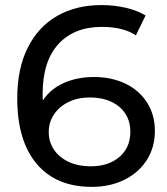

<svg xmlns="http://www.w3.org/2000/svg" viewBox="-20 -728 657 756"><path d="M47.9 -340.8Q47.9 -458 89.4 -540.5Q130.9 -623 205.3 -665.5Q279.8 -708 378.9 -708Q429.7 -708 474.9 -697.5Q520 -687 553.2 -667L515.1 -588.9Q465.3 -622.1 380.9 -622.1Q272 -622.1 210 -554.4Q147.9 -486.8 147.9 -357.9Q147.9 -341.8 148.9 -333Q178.7 -377.9 231.4 -401.4Q284.2 -424.8 350.1 -424.8Q418.9 -424.8 473.4 -398.9Q527.8 -373 558.8 -324.5Q589.8 -275.9 589.8 -212.9Q589.8 -147 557.4 -96.9Q524.9 -46.9 468.5 -19.5Q412.1 7.8 341.8 7.8Q200.7 7.8 124.3 -83Q47.9 -173.8 47.9 -340.8ZM171.9 -208Q171.9 -170.9 191.4 -140.4Q210.9 -109.9 248.5 -91.6Q286.1 -73.2 337.9 -73.2Q407.2 -73.2 450.2 -110.1Q493.2 -147 493.2 -209Q493.2 -271 449.5 -307.6Q405.8 -344.2 333 -344.2Q286.1 -344.2 249.5 -326.2Q212.9 -308.1 192.4 -277.1Q171.9 -246.1 171.9 -208Z"/></svg>

Font: Montserrat Medium
Style: Regular
Weight: 500
Designer: Julieta Ulanovsky
Foundry: Julieta Ulanovsky
Version: Version 7.200